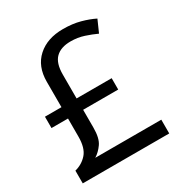

<svg xmlns="http://www.w3.org/2000/svg" viewBox="-170 -845 912 967"><g transform="rotate(-30 286.0 -361.5)"><path d="M334 -723Q389 -723 433 -711Q477 -699 511 -682L480 -612Q450 -626 413.5 -638Q377 -650 336 -650Q279 -650 249 -620.5Q219 -591 219 -525V-386H423V-320H219V-216Q219 -155 198 -125.5Q177 -96 151 -80H535V0H32V-74Q75 -85 103 -117Q131 -149 131 -215V-320H35V-386H131V-534Q131 -623 186.5 -673Q242 -723 334 -723Z"/></g></svg>

Font: Noto IKEA Latin
Style: Regular
Weight: 400
Designer: Monotype Design Team
Foundry: Monotype Imaging Inc.
Version: Version 1.0